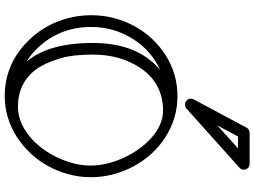

<svg xmlns="http://www.w3.org/2000/svg" viewBox="-156 -924 1109 838"><g transform="rotate(90 399.0 -504.5)"><path d="M249 -64.9Q167 -160.6 167 -355Q167 -545.4 278.8 -643.1Q281.7 -646 286.1 -648.9Q201.2 -611.3 149.9 -530.3Q97.2 -447.3 97.2 -347.2Q97.2 -211.9 187 -115.7Q214.8 -85.9 249 -64.9ZM702.1 -345.7Q702.1 -380.4 693.4 -416.7Q684.6 -453.1 668.7 -488Q652.8 -522.9 630.6 -554.4Q608.4 -585.9 582 -609.4Q523.9 -661.1 462.9 -661.1Q342.8 -661.1 276.4 -562.5Q217.8 -475.1 217.8 -355Q217.8 -267.1 233.4 -215.3Q249 -163.6 266.4 -132.1Q283.7 -100.6 309.1 -77.1Q363.3 -27.8 445.8 -27.8Q511.7 -27.8 574.2 -78.1Q630.9 -124.5 667 -200.2Q702.1 -274.4 702.1 -345.7ZM752.9 -345.7Q752.9 -295.9 740 -248.3Q727.1 -200.7 703.9 -158.7Q680.7 -116.7 647.9 -82Q615.2 -47.4 576.2 -22.5Q493.7 29.8 398.9 29.8Q253.9 29.8 149.4 -81.1Q84 -150.4 58.6 -247.1Q45.9 -295.4 45.9 -347.2Q45.9 -449.2 94.2 -537.1Q140.6 -621.6 221.2 -672.9Q302.7 -724.1 398.9 -724.1Q498 -724.1 582 -668.9Q660.6 -617.2 706.8 -529.8Q752.9 -442.4 752.9 -345.7ZM627 -988.3H575.2L527.3 -898.4ZM710.9 -994.1 453.1 -763.2Q445.8 -757.3 435.3 -757.3Q424.8 -757.3 417.5 -764.9Q410.2 -772.5 410.2 -780.8Q410.2 -789.1 413.1 -794.4L537.1 -1026.4Q544.9 -1039.1 560.1 -1039.1H694.3Q705.6 -1039.1 712.9 -1031.5Q720.2 -1023.9 720.2 -1012.7Q720.2 -1001.5 710.9 -994.1Z"/></g></svg>

Font: Ribeye Marrow
Style: Regular
Weight: 400
Designer: Astigmatic (AOETI)
Foundry: Astigmatic (AOETI)
Version: Version 1.000